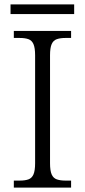

<svg xmlns="http://www.w3.org/2000/svg" viewBox="-20 -855 388 875"><path d="M43 0V-32H70Q94 -32 109.5 -37.5Q125 -43 132.5 -60Q140 -77 140 -111V-603Q140 -637 132.5 -654Q125 -671 109.5 -676.5Q94 -682 70 -682H43V-714H304V-682H278Q255 -682 239 -676.5Q223 -671 215.5 -654Q208 -637 208 -603V-111Q208 -77 215.5 -60Q223 -43 239 -37.5Q255 -32 278 -32H304V0ZM28 -791V-835H318V-791Z"/></svg>

Font: Noto Serif Armenian Light
Style: Regular
Weight: 300
Version: Version 2.007